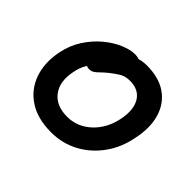

<svg xmlns="http://www.w3.org/2000/svg" viewBox="-120 -675 859 859"><g transform="rotate(45 310.0 -245.5)"><path d="M282 12Q196 12 140 -25Q84 -62 62 -125.5Q40 -189 56 -268Q67 -322 95 -365Q123 -408 159.5 -438.5Q196 -469 234 -485Q272 -501 303 -501Q316 -501 326.5 -497Q337 -493 343 -485Q349 -477 346 -463Q340 -437 326 -417Q312 -397 277 -384Q245 -370 221.5 -351Q198 -332 183 -307Q168 -282 162 -249Q147 -176 180.5 -132Q214 -88 284 -88Q348 -88 397 -133.5Q446 -179 461 -254Q474 -322 449.5 -361.5Q425 -401 369 -401Q340 -401 320 -389Q300 -377 275 -357Q257 -342 246 -331Q235 -320 225.5 -314Q216 -308 202 -308Q186 -308 176 -320.5Q166 -333 172 -360Q176 -384 196.5 -409.5Q217 -435 246 -456Q275 -477 308 -490Q341 -503 373 -503Q451 -503 499.5 -469Q548 -435 565.5 -375.5Q583 -316 567 -240Q553 -164 511.5 -107Q470 -50 411 -19Q352 12 282 12Z"/></g></svg>

Font: Shantell Sans Medium
Style: Italic
Weight: 500
Italic angle: -11°
Designer: Stephen Nixon, Anya Danilova, Shantell Martin
Foundry: Arrow Type
Version: Version 1.011;[c5ecc13dd]